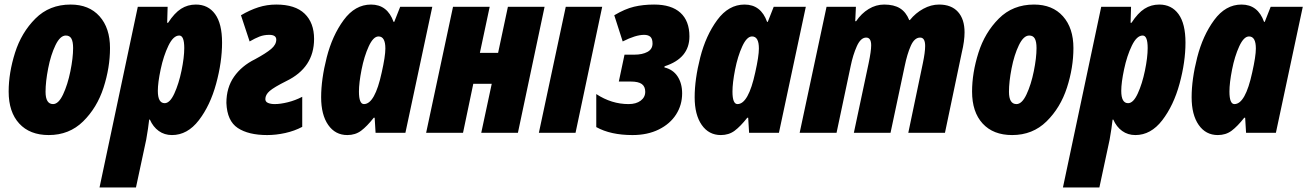

<svg xmlns="http://www.w3.org/2000/svg" viewBox="-20 -583 5740 843"><path d="M18 -181Q18 -263 46 -351.5Q74 -440 135.5 -501.5Q197 -563 290 -563Q371 -563 417 -511.5Q463 -460 463 -372Q463 -286 434.5 -198Q406 -110 345 -50Q284 10 194 10Q111 10 64.5 -40.5Q18 -91 18 -181ZM301 -372Q301 -400 293.5 -413.5Q286 -427 269 -427Q244 -427 223.5 -384.5Q203 -342 191.5 -283Q180 -224 180 -180Q180 -126 213 -126Q237 -126 257 -168.5Q277 -211 289 -270Q301 -329 301 -372Z M585 -553H716L714 -483H718Q746 -526 775 -544.5Q804 -563 840 -563Q894 -563 924.5 -521Q955 -479 955 -396Q955 -311 929 -215.5Q903 -120 853 -55Q803 10 735 10Q702 10 677 -8Q652 -26 638 -58H635Q631 -21 622 30L577 240H417ZM789 -372Q789 -427 767 -427Q741 -427 719.5 -382.5Q698 -338 685.5 -279Q673 -220 673 -184Q673 -130 703 -130Q726 -130 745.5 -172.5Q765 -215 777 -273Q789 -331 789 -372Z M974 -131Q974 -198 1007.5 -246Q1041 -294 1100 -323Q1148 -349 1170.5 -368Q1193 -387 1193 -409Q1193 -430 1162 -430Q1139 -430 1119.5 -422.5Q1100 -415 1076 -401L1038 -516Q1077 -539 1114.5 -551Q1152 -563 1193 -563Q1276 -563 1317.5 -523Q1359 -483 1359 -412Q1359 -286 1237 -227Q1183 -200 1164 -183.5Q1145 -167 1145 -148Q1145 -136 1157 -131Q1169 -126 1186 -126Q1211 -126 1243.5 -134Q1276 -142 1307 -158V-26Q1273 -8 1232.5 1Q1192 10 1153 10Q1071 10 1024 -21Q977 -52 974 -131Z M1390 -156Q1390 -235 1414.5 -331Q1439 -427 1489 -495Q1539 -563 1609 -563Q1681 -563 1708 -487H1711L1737 -553H1878L1760 0H1629L1625 -66H1621Q1591 -28 1565.5 -9Q1540 10 1505 10Q1452 10 1421 -34.5Q1390 -79 1390 -156ZM1656 -265Q1672 -336 1672 -370Q1672 -423 1642 -423Q1619 -423 1599 -379.5Q1579 -336 1567.5 -277.5Q1556 -219 1556 -181Q1556 -126 1578 -126Q1626 -126 1656 -265Z M1969 -553H2130L2087 -351H2167L2210 -553H2371L2254 0H2093L2139 -215H2058L2013 0H1851Z M2464 -553H2624L2507 0H2346Z M2598 -25V-170Q2665 -126 2740 -126Q2773 -126 2793 -141Q2813 -156 2813 -180Q2813 -203 2798 -214Q2783 -225 2749 -225H2697L2722 -343H2766Q2800 -343 2822.5 -355Q2845 -367 2845 -392Q2845 -413 2835.5 -421.5Q2826 -430 2808 -430Q2771 -430 2714 -401L2677 -516Q2724 -544 2764 -553.5Q2804 -563 2852 -563Q2928 -563 2967.5 -527Q3007 -491 3007 -423Q3007 -327 2898 -292L2897 -287Q2935 -278 2955 -247.5Q2975 -217 2975 -173Q2975 -122 2948.5 -80.5Q2922 -39 2872.5 -14.5Q2823 10 2757 10Q2661 10 2598 -25Z M3030 -156Q3030 -235 3054.5 -331Q3079 -427 3129 -495Q3179 -563 3249 -563Q3321 -563 3348 -487H3351L3377 -553H3518L3400 0H3269L3265 -66H3261Q3231 -28 3205.5 -9Q3180 10 3145 10Q3092 10 3061 -34.5Q3030 -79 3030 -156ZM3296 -265Q3312 -336 3312 -370Q3312 -423 3282 -423Q3259 -423 3239 -379.5Q3219 -336 3207.5 -277.5Q3196 -219 3196 -181Q3196 -126 3218 -126Q3266 -126 3296 -265Z M3609 -553H3738L3735 -490H3739Q3762 -524 3794 -543.5Q3826 -563 3862 -563Q3905 -563 3931.5 -546.5Q3958 -530 3972 -495H3975Q4000 -526 4034 -544.5Q4068 -563 4103 -563Q4157 -563 4186 -531Q4215 -499 4215 -441Q4215 -403 4203 -353L4129 0H3968L4032 -306Q4042 -354 4042 -381Q4042 -418 4020 -418Q3995 -418 3979 -382Q3963 -346 3952 -292L3890 0H3729L3794 -306Q3805 -359 3805 -384Q3805 -418 3783 -418Q3759 -418 3742 -380Q3725 -342 3715 -293L3653 0H3491Z M4248 -181Q4248 -263 4276 -351.5Q4304 -440 4365.5 -501.5Q4427 -563 4520 -563Q4601 -563 4647 -511.5Q4693 -460 4693 -372Q4693 -286 4664.5 -198Q4636 -110 4575 -50Q4514 10 4424 10Q4341 10 4294.5 -40.5Q4248 -91 4248 -181ZM4531 -372Q4531 -400 4523.5 -413.5Q4516 -427 4499 -427Q4474 -427 4453.5 -384.5Q4433 -342 4421.5 -283Q4410 -224 4410 -180Q4410 -126 4443 -126Q4467 -126 4487 -168.5Q4507 -211 4519 -270Q4531 -329 4531 -372Z M4815 -553H4946L4944 -483H4948Q4976 -526 5005 -544.5Q5034 -563 5070 -563Q5124 -563 5154.5 -521Q5185 -479 5185 -396Q5185 -311 5159 -215.5Q5133 -120 5083 -55Q5033 10 4965 10Q4932 10 4907 -8Q4882 -26 4868 -58H4865Q4861 -21 4852 30L4807 240H4647ZM5019 -372Q5019 -427 4997 -427Q4971 -427 4949.5 -382.5Q4928 -338 4915.5 -279Q4903 -220 4903 -184Q4903 -130 4933 -130Q4956 -130 4975.5 -172.5Q4995 -215 5007 -273Q5019 -331 5019 -372Z M5212 -156Q5212 -235 5236.5 -331Q5261 -427 5311 -495Q5361 -563 5431 -563Q5503 -563 5530 -487H5533L5559 -553H5700L5582 0H5451L5447 -66H5443Q5413 -28 5387.5 -9Q5362 10 5327 10Q5274 10 5243 -34.5Q5212 -79 5212 -156ZM5478 -265Q5494 -336 5494 -370Q5494 -423 5464 -423Q5441 -423 5421 -379.5Q5401 -336 5389.5 -277.5Q5378 -219 5378 -181Q5378 -126 5400 -126Q5448 -126 5478 -265Z"/></svg>

Font: Noto Sans UI CondBlack
Style: Italic
Weight: 900
Width: 3
Italic angle: -12°
Designer: Monotype Design Team
Foundry: Monotype Imaging Inc.
Version: Version 1.001